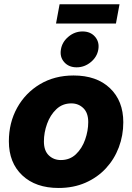

<svg xmlns="http://www.w3.org/2000/svg" viewBox="-20 -889 633 920"><path d="M260.7 11.7Q150.9 11.7 86.7 -48.8Q22.5 -109.4 22.5 -211.9Q22.5 -300.8 62 -372.3Q101.6 -443.8 171.6 -485.6Q241.7 -527.3 332.5 -527.3Q442.9 -527.3 506.8 -466.6Q570.8 -405.8 570.8 -303.2Q570.8 -239.7 549.3 -182.9Q527.8 -126 487.3 -82.3Q446.8 -38.6 389.4 -13.4Q332 11.7 260.7 11.7ZM271.5 -122.1Q314.5 -122.1 343.8 -149.9Q373 -177.7 387.9 -220Q402.8 -262.2 402.8 -304.2Q402.8 -348.1 379.4 -370.8Q356 -393.6 321.8 -393.6Q279.3 -393.6 250 -365.7Q220.7 -337.9 205.6 -295.9Q190.4 -253.9 190.4 -210.9Q190.4 -167 213.9 -144.5Q237.3 -122.1 271.5 -122.1ZM552.7 -868.7 535.6 -776.4H248.5L265.6 -868.7ZM347.2 -566.4Q309.6 -566.4 287.6 -591.3Q265.6 -616.2 272 -652.3Q277.8 -688 307.9 -713.1Q337.9 -738.3 375.5 -738.3Q413.6 -738.3 435.3 -713.1Q457 -688 451.2 -652.3Q445.3 -616.2 415 -591.3Q384.8 -566.4 347.2 -566.4Z"/></svg>

Font: Inter Display ExtraBold
Style: Italic
Weight: 800
Italic angle: -9.39999°
Designer: Rasmus Andersson
Foundry: rsms
Version: Version 4.000;git-a52131595